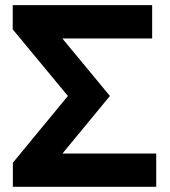

<svg xmlns="http://www.w3.org/2000/svg" viewBox="-20 -723 656 743"><path d="M29.8 0V-93.3L242.7 -351.6L29.3 -609.4V-703.1H568.8V-574.2H221.2L405.3 -351.6L221.7 -128.9H584.5V0Z"/></svg>

Font: Schibsted Grotesk
Style: Bold
Weight: 700
Designer: Bakken & Baeck AS, Henrik Kongsvoll
Foundry: Schibsted ASA
Version: Version 1.100;gftools[0.9.25]